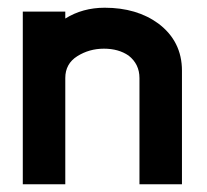

<svg xmlns="http://www.w3.org/2000/svg" viewBox="-20 -477 536 497"><path d="M451 0H341V-275Q341 -311 313 -333Q287 -351 249 -351Q211 -351 180 -331.5Q149 -312 149 -275V0H39V-447H149V-429Q194 -457 251 -457Q334 -457 390 -416Q451 -370 451 -294Z"/></svg>

Font: RailwayN12
Style: Semibold
Weight: 400
Version: 1999; 1.0, initial release  Kernus: V2.0